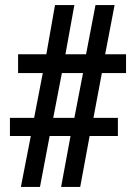

<svg xmlns="http://www.w3.org/2000/svg" viewBox="-20 -734 533 754"><path d="M62 0H137L175 -200H257L220 0H295L332 -200H443V-271H347L380 -447H475V-521H393L430 -714H355L318 -521H237L272 -714H196L162 -521H51V-447H148L114 -271H19V-200H101ZM189 -271 223 -447H306L272 -271Z"/></svg>

Font: Noto Serif Myanmar Condensed ExtraBold
Style: Regular
Weight: 800
Width: 3
Designer: Ben Mitchell and the Monotype Design Team
Foundry: Monotype Imaging Inc.
Version: Version 2.106